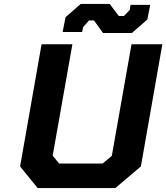

<svg xmlns="http://www.w3.org/2000/svg" viewBox="-20 -964 852 984"><path d="M508 -795 462 -859H436L406 -825L401 -800H301L316 -876L394 -944H542L589 -882H615L645 -913L649 -939H750L735 -864L656 -795ZM173 0 83 -111 193 -737H351L250 -166L283 -126H506L553 -165L654 -737H812L702 -111L571 0Z"/></svg>

Font: Tomorrow SemiBold
Style: Italic
Weight: 600
Italic angle: -10°
Designer: Tony de Marco, Monica Rizzolli
Foundry: Just in Type
Version: Version 2.002